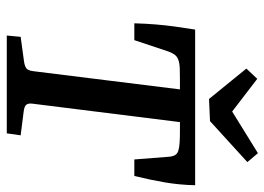

<svg xmlns="http://www.w3.org/2000/svg" viewBox="-130 -670 800 581"><g transform="rotate(90 270.5 -380.0)"><path d="M88 0 92 -42 165 -52Q180 -54 187 -59Q194 -64 196 -81L251 -524H223Q205 -524 188.5 -523.5Q172 -523 161 -519Q151 -515 146 -508Q141 -501 137 -491L102 -386H51Q52 -421 54.5 -451Q57 -481 61 -510Q65 -539 70 -570H541Q540 -523 532.5 -479Q525 -435 513 -386H463L455 -489Q454 -502 450 -509Q446 -516 437 -519Q428 -522 412.5 -523Q397 -524 378 -524H350L294 -76Q293 -65 297.5 -59Q302 -53 319 -51L390 -42L384 0ZM471 -728 347 -615 280 -612 188 -725 219 -758 318 -682 444 -760Z"/></g></svg>

Font: Rasa Medium
Style: Italic
Weight: 500
Italic angle: -7.10001°
Designer: Anna Giedrys (Yrsa+Rasa design), David Brezina (Yrsa art-direction, Rasa art-direction, design)
Foundry: Rosetta Type Foundry
Version: Version 2.004